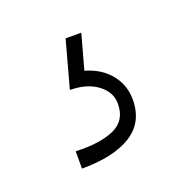

<svg xmlns="http://www.w3.org/2000/svg" viewBox="-56 -53 306 315"><g transform="rotate(-20 97.5 105.0)"><path d="M39.1 210V179.7Q80.1 181.6 105.5 170.7Q130.9 159.7 130.9 129.9Q130.9 109.4 112.3 95.7Q93.8 82 64.5 82L86.9 0H114.3L92.8 78.1L85.9 57.6Q119.6 64 137.9 84.2Q156.2 104.5 156.2 131.8Q156.2 171.4 125.5 190.7Q94.7 210 39.1 210Z"/></g></svg>

Font: Reddit Sans Condensed ExtraLight
Style: Regular
Weight: 250
Version: Version 1.014